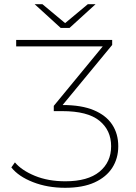

<svg xmlns="http://www.w3.org/2000/svg" viewBox="-20 -890 646 914"><path d="M290 4Q206 4 137 -23Q68 -50 34 -93L51 -117Q83 -79 146 -53Q209 -27 291 -27Q398 -27 453.5 -72.5Q509 -118 509 -194Q509 -270 453 -315.5Q397 -361 276 -361H236V-386L469 -669H57V-700H514V-676L278 -390H279Q368 -390 426.5 -365.5Q485 -341 514 -297Q543 -253 543 -194Q543 -136 514.5 -91.5Q486 -47 430 -21.5Q374 4 290 4ZM269 -757 145 -870H182L290 -780L398 -870H435L311 -757Z"/></svg>

Font: Montserrat Thin ExtraLight
Style: Regular
Weight: 250
Version: Version 9.000